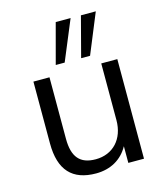

<svg xmlns="http://www.w3.org/2000/svg" viewBox="-113 -840 804 935"><g transform="rotate(-15 288.5 -372.5)"><path d="M256 9C329 9 387 -24 420 -84V0H499V-502H418V-216C418 -121 359 -58 272 -58C193 -58 157 -100 157 -192V-502H76V-190C76 -55 137 9 256 9ZM330 -552H375L458 -754H383ZM202 -552H247L331 -754H256Z"/></g></svg>

Font: Poppy and Pepper
Style: Regular
Weight: 400
Designer: Thy Ha
Foundry: Thy Ha
Version: Version 0.001;Glyphs 3.2 (3227)